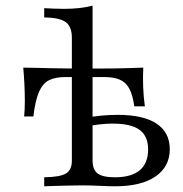

<svg xmlns="http://www.w3.org/2000/svg" viewBox="-20 -652 641 672"><path d="M134.7 0V-31.5Q190.3 -32.3 210.9 -44.8Q231.5 -57.3 231.5 -89.5V-520.2Q231.5 -558.9 210.1 -574.6Q188.7 -590.3 134.7 -591.1V-623.4Q150 -622.6 167.7 -621.8Q185.5 -621 204 -621Q232.3 -621 257.7 -623.8Q283.1 -626.6 304 -632.3V-90.3Q304 -58.1 321.8 -44.8Q339.5 -31.5 382.3 -31.5Q439.5 -31.5 469 -56Q498.4 -80.6 498.4 -129Q498.4 -175.8 468.5 -197.6Q438.7 -219.4 374.2 -219.4Q352.4 -219.4 327 -216.5Q301.6 -213.7 276.6 -208.1L275.8 -238.7Q303.2 -244.4 333.5 -247.2Q363.7 -250 392.7 -250Q481.5 -250 527.8 -219.4Q574.2 -188.7 574.2 -129.8Q574.2 -68.5 524.2 -34.3Q474.2 0 383.1 0Q359.7 0 328.2 -1.6Q296.8 -3.2 265.3 -3.2Q241.9 -3.2 216.5 -2.4Q191.1 -1.6 169.4 -1.2Q147.6 -0.8 134.7 0ZM64.5 -244.4Q66.9 -266.9 66.9 -297.6Q66.9 -328.2 65.3 -359.7Q63.7 -391.1 61.3 -415.3Q83.1 -415.3 107.3 -414.5Q131.5 -413.7 157.3 -413.3Q183.1 -412.9 211.3 -412.5Q239.5 -412.1 268.5 -412.1Q300 -412.1 327.8 -412.1Q355.6 -412.1 381.5 -412.5Q407.3 -412.9 432.3 -413.7Q457.3 -414.5 481.5 -415.3Q479.8 -383.9 481 -348.4Q482.3 -312.9 487.1 -279.8H450Q444.4 -320.2 432.3 -342.3Q420.2 -364.5 398.8 -373.4Q377.4 -382.3 345.2 -382.3H208.1Q173.4 -382.3 151.2 -371Q129 -359.7 116.1 -329.4Q103.2 -299.2 96.8 -244.4Z"/></svg>

Font: Playfair 12pt Light
Style: Regular
Weight: 300
Designer: Claus Eggers Sørensen
Foundry: Claus Eggers Sørensen
Version: Version 2.000;gftools[0.9.28]